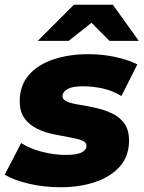

<svg xmlns="http://www.w3.org/2000/svg" viewBox="-36 -779 604 808"><path d="M219 9Q147 9 83 -6.5Q19 -22 -16 -44L53 -177Q90 -153 141.5 -140Q193 -127 241 -127Q287 -127 307.5 -137.5Q328 -148 328 -166Q328 -181 307.5 -188.5Q287 -196 255 -201.5Q223 -207 187 -214.5Q151 -222 119.5 -237.5Q88 -253 67.5 -280.5Q47 -308 47 -354Q47 -419 85 -463Q123 -507 188.5 -529Q254 -551 336 -551Q394 -551 448 -539.5Q502 -528 542 -508L475 -375Q435 -399 392.5 -407.5Q350 -416 314 -416Q267 -416 247 -403.5Q227 -391 227 -375Q227 -359 247 -351Q267 -343 299 -338Q331 -333 367 -325Q403 -317 435 -302Q467 -287 487 -260Q507 -233 507 -187Q507 -122 468.5 -78.5Q430 -35 364.5 -13Q299 9 219 9ZM123 -607 275 -759H439L548 -607H425L349 -683L253 -607Z"/></svg>

Font: Montserrat ExtraBold
Style: Italic
Weight: 800
Italic angle: -11.3°
Designer: Julieta Ulanovsky
Foundry: Julieta Ulanovsky
Version: Version 9.000; ttfautohint (v1.8.4.7-5d5b)